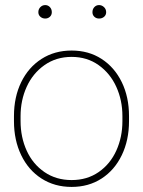

<svg xmlns="http://www.w3.org/2000/svg" viewBox="-20 -726 563 756"><path d="M158 -706Q169 -706 176.5 -698Q184 -690 184 -678Q184 -667 176.5 -660Q169 -653 158 -653Q147 -653 139 -660Q131 -667 131 -678Q131 -690 139 -698Q147 -706 158 -706ZM370 -706Q381 -706 389.5 -698Q398 -690 398 -678Q398 -667 390 -660Q382 -653 370 -653Q359 -653 351.5 -660Q344 -667 344 -678Q344 -690 351.5 -698Q359 -706 370 -706ZM262 -527Q329 -527 380 -494Q431 -461 459.5 -402.5Q488 -344 488 -269V-249Q488 -174 459.5 -115Q431 -56 380 -23Q329 10 262 10Q195 10 143.5 -23Q92 -56 63.5 -115Q35 -174 35 -249V-269Q35 -344 63.5 -402.5Q92 -461 143.5 -494Q195 -527 262 -527ZM262 -17Q323 -17 368.5 -48.5Q414 -80 438 -133Q462 -186 462 -249V-269Q462 -331 438 -384Q414 -437 368.5 -469.5Q323 -502 262 -502Q201 -502 155 -469.5Q109 -437 85 -384Q61 -331 61 -269V-249Q61 -186 85 -133Q109 -80 155 -48.5Q201 -17 262 -17Z"/></svg>

Font: FreesentationVF
Style: Regular
Weight: 400
Designer: glyphs from Roboto by Christian Robertson / Hangul glyphs from Noto Sans CJK(Source Han Sans) by Jang Soo-young and Kang
Foundry: PT&
Version: Version 2.001;Glyphs 3.3.1 (3343)